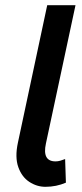

<svg xmlns="http://www.w3.org/2000/svg" viewBox="-20 -710 315 740"><path d="M234 -6Q197 10 155 10Q122 10 93 -9Q64 -28 50.5 -66Q37 -104 49 -160L162 -690H271L157 -157Q142 -88 194 -88Q203 -88 212 -90.5Q221 -93 231 -97Z"/></svg>

Font: Radio Canada Condensed Medium
Style: Italic
Weight: 500
Width: 3
Italic angle: -12°
Designer: Charles Daoud, Etienne Aubert Bonn, Alexandre Saumier Demers, Jacques Le Bailly
Foundry: Radio-Canada
Version: Version 2.104; ttfautohint (v1.8.4.7-5d5b);gftools[0.9.28.de